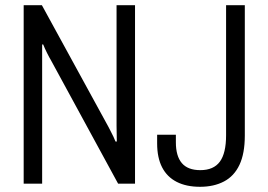

<svg xmlns="http://www.w3.org/2000/svg" viewBox="-20 -706 1029 738"><path d="M71 0V-686H141L397 -218Q400 -212 405.5 -201.5Q411 -191 416 -180.5Q421 -170 424 -162H429Q429 -177 428.5 -193.5Q428 -210 428 -222V-686H499V0H434L175 -476Q170 -484 161 -502Q152 -520 146 -535H142Q142 -521 142 -503Q142 -485 142 -472V0ZM749 12Q696 12 659 -7Q622 -26 603 -63Q584 -100 584 -155V-188H656V-159Q656 -106 679 -79Q702 -52 750 -52Q801 -52 825 -84.5Q849 -117 849 -186V-686H921V-185Q921 -116 900.5 -72.5Q880 -29 841 -8.5Q802 12 749 12Z"/></svg>

Font: Archivo Condensed Light
Style: Regular
Weight: 300
Width: 3
Designer: Hector Gatti
Foundry: Omnibus-Type
Version: Version 2.001